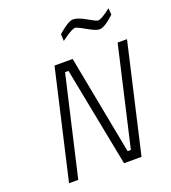

<svg xmlns="http://www.w3.org/2000/svg" viewBox="-161 -1037 1028 1155"><g transform="rotate(-20 352.5 -459.0)"><path d="M571 -807Q548 -807 497 -836.5Q446 -866 434 -866Q415 -866 362 -828L344 -815L342 -859Q409 -918 439.5 -918Q470 -918 520 -889Q570 -860 580 -860Q600 -860 648 -896L664 -908L667 -866Q604 -807 571 -807ZM81 0 241 -695H357L478 -61H499L645 -695H705L545 0H433L309 -636H287L140 0Z"/></g></svg>

Font: Titillium Web Light
Style: Italic
Weight: 300
Italic angle: -13°
Version: Version 1.002;PS 57.000;hotconv 1.0.70;makeotf.lib2.5.55311